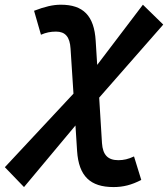

<svg xmlns="http://www.w3.org/2000/svg" viewBox="-94 -547 702 802"><path d="M6.3 234.4 221.2 -22.9 228 83.5C234.9 189 283.2 234.4 380.4 234.4C420.4 234.4 455.6 225.6 496.1 204.6L465.8 106.4C441.9 117.7 422.4 122.1 400.4 122.1C356.9 122.1 335.4 100.6 332 50.8L320.3 -139.2L587.9 -444.3L502.9 -527.3L312 -275.9L305.7 -376.5C299.3 -481.9 253.4 -527.3 160.2 -527.3C127.4 -527.3 93.8 -519.5 48.3 -502L77.1 -401.9C98.1 -411.1 117.2 -415 140.1 -415C178.2 -415 197.8 -393.6 200.7 -343.8L212.9 -155.8L-73.7 151.4Z"/></svg>

Font: Cascadia Code SemiBold
Style: Italic
Weight: 600
Italic angle: -10°
Monospace: yes
Designer: Aaron Bell
Foundry: Saja Typeworks
Version: Version 2404.023